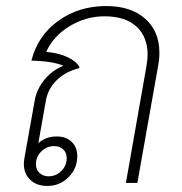

<svg xmlns="http://www.w3.org/2000/svg" viewBox="-20 -606 603 636"><path d="M508 -431Q508 -409 504 -389L435 0H397L465 -386Q469 -412 469 -424Q469 -484 432 -518Q395 -552 326 -552Q265 -552 211 -519.5Q157 -487 133 -434Q173 -431 203 -417Q233 -403 243 -384L242 -380Q197 -369 168 -340.5Q139 -312 132 -273L107 -132Q132 -154 168 -154Q199 -154 217.5 -136Q236 -118 236 -89Q236 -48 207 -19Q178 10 137 10Q102 10 80.5 -10Q59 -30 59 -64Q59 -69 61 -83L95 -273Q102 -312 128 -343Q154 -374 190 -388Q173 -396 143 -400.5Q113 -405 84 -405Q105 -488 173 -537Q241 -586 332 -586Q413 -586 460.5 -544.5Q508 -503 508 -431ZM99 -62Q99 -44 111 -33Q123 -22 141 -22Q166 -22 183.5 -40Q201 -58 201 -82Q201 -100 189.5 -111Q178 -122 159 -122Q135 -122 117 -104.5Q99 -87 99 -62Z"/></svg>

Font: Sarabun Thin
Style: Italic
Weight: 250
Italic angle: -10°
Designer: Suppakit Chalermlarp | Katatrad Co.,Ltd.
Foundry: Cadson Demak Co.,Ltd.
Version: Version 1.000; ttfautohint (v1.6)